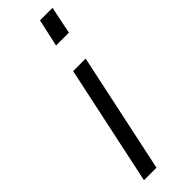

<svg xmlns="http://www.w3.org/2000/svg" viewBox="-246 -726 738 738"><g transform="rotate(-45 123.5 -356.5)"><path d="M245 -715 222 -603H152L177 -715ZM197 -487 93 2H25L129 -487Z"/></g></svg>

Font: Raleway-v4020
Style: Italic
Weight: 400
Italic angle: -12°
Designer: Matt McInerney, Pablo Impallari, Rodrigo Fuenzalida
Foundry: Matt McInerney, Pablo Impallari, Rodrigo Fuenzalida
Version: Version 4.020;PS 004.020;hotconv 1.0.88;makeotf.lib2.5.64775